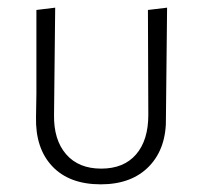

<svg xmlns="http://www.w3.org/2000/svg" viewBox="-20 -477 529 501"><path d="M243 4Q161 4 116.5 -43Q72 -90 74 -172L75 -233V-451L124 -457L121 -177Q120 -112 152.5 -74.5Q185 -37 244 -37Q303 -37 335 -74Q367 -111 367 -177L366 -451L416 -457L413 -172Q415 -91 369.5 -43.5Q324 4 243 4Z"/></svg>

Font: Alegreya Sans Light
Style: Regular
Weight: 300
Designer: Juan Pablo del Peral
Foundry: Huerta Tipografica
Version: Version 2.007